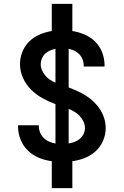

<svg xmlns="http://www.w3.org/2000/svg" viewBox="-20 -863 640 990"><path d="M247 107V-32Q213 -36 180.5 -49.5Q148 -63 123.5 -87Q99 -111 86 -143.5Q73 -176 73 -210Q73 -212 73 -214Q73 -216 73 -217H180Q180 -217 180 -216Q180 -215 180 -214Q180 -197 186.5 -180.5Q193 -164 205 -152Q217 -140 233 -133Q249 -126 266 -123V-326Q231 -339 198.5 -357Q166 -375 140 -401Q114 -427 98.5 -461.5Q83 -496 83 -533Q83 -565 95.5 -596Q108 -627 131 -649.5Q154 -672 184.5 -685Q215 -698 247 -703V-843H353V-703Q386 -698 417 -684.5Q448 -671 471.5 -647.5Q495 -624 507 -592Q519 -560 519 -527Q519 -525 519 -523Q519 -521 519 -520H412Q412 -520 412 -521Q412 -522 412 -523Q412 -539 406.5 -554.5Q401 -570 390 -582Q379 -594 364.5 -601Q350 -608 334 -611V-412Q358 -403 381 -392.5Q404 -382 425 -368.5Q446 -355 464.5 -337Q483 -319 496.5 -298Q510 -277 517.5 -252.5Q525 -228 525 -202Q525 -169 511.5 -137.5Q498 -106 473.5 -83.5Q449 -61 417.5 -48.5Q386 -36 353 -32V107ZM266 -437V-611Q251 -608 237 -602Q223 -596 212.5 -586Q202 -576 196 -561.5Q190 -547 190 -532Q190 -516 196.5 -501Q203 -486 213.5 -473.5Q224 -461 237.5 -452Q251 -443 266 -437ZM334 -123Q350 -126 365 -131.5Q380 -137 392 -147.5Q404 -158 411 -172.5Q418 -187 418 -203Q418 -220 410.5 -236Q403 -252 391.5 -264.5Q380 -277 365 -286Q350 -295 334 -302Z"/></svg>

Font: Iosevka SS04 Semibold Extended
Style: Regular
Weight: 600
Width: 7
Monospace: yes
Designer: Belleve Invis
Foundry: Belleve Invis
Version: Version 19.0.0; ttfautohint (v1.8.4)